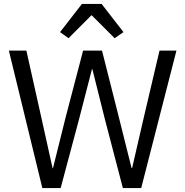

<svg xmlns="http://www.w3.org/2000/svg" viewBox="-20 -955 940 975"><path d="M25 -698H114L189 -362L247 -101H249L314 -362L402 -698H498L583 -362L648 -102H651L711 -362L790 -698H876L697 0H604L513 -348L449 -604H447L381 -348L288 0H195ZM496 -935 607 -792 562 -761 445 -878 328 -761 285 -792 396 -935Z"/></svg>

Font: iA Writer Quattro V
Style: Regular
Weight: 400
Designer: Mike Abbink, Paul van der Laan, Pieter van Rosmalen, Oliver Reichenstein
Foundry: Information Architects Inc.
Version: Version 2.000